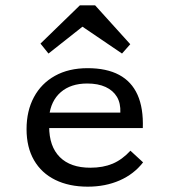

<svg xmlns="http://www.w3.org/2000/svg" viewBox="-20 -679 637 710"><path d="M304.4 11.3Q235.5 11.3 184.4 -13.8Q133.3 -38.9 105.8 -86.6Q78.2 -134.3 78.2 -201.3Q78.2 -269.1 105.5 -319.8Q132.7 -370.5 183.4 -398.7Q234.2 -426.9 303.9 -426.9Q374.2 -426.9 420.4 -402.2Q466.6 -377.5 488.6 -328.4Q510.6 -279.3 508.1 -205.4H127.2L126.2 -262.6H425Q426.5 -297.2 412.4 -320.9Q398.2 -344.6 370.4 -357.4Q342.5 -370.2 302.4 -370.2Q241.8 -370.2 204.8 -338.2Q167.8 -306.1 161.6 -248.5L164.2 -245.8Q163.4 -240.1 162.6 -230.7Q161.8 -221.4 161.8 -211Q161.8 -137.4 201.2 -98.1Q240.5 -58.8 313.9 -58.8Q361.1 -58.8 396.5 -73.7Q431.9 -88.7 462.3 -121.7L509.1 -78.6Q475.1 -34.8 422.4 -11.8Q369.7 11.3 304.4 11.3ZM159.3 -481 129.7 -517.8 275.3 -659.2H331.8L461.7 -515.5L431.2 -481L249.2 -604.6L315.1 -604.1Z"/></svg>

Font: Playfair 5pt SemiExpanded Light
Style: Regular
Weight: 300
Width: 6
Designer: Claus Eggers Sørensen
Foundry: Claus Eggers Sørensen
Version: Version 2.203